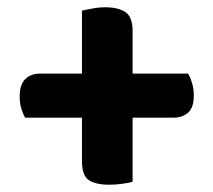

<svg xmlns="http://www.w3.org/2000/svg" viewBox="-20 -553 586 527"><path d="M344 -351H496Q502 -342 507 -325.5Q512 -309 512 -291Q512 -258 496.5 -244Q481 -230 456 -230H344V-54Q334 -51 315.5 -48.5Q297 -46 280 -46Q243 -46 224 -58.5Q205 -71 205 -111V-230H49Q43 -240 38.5 -255Q34 -270 34 -288Q34 -321 49.5 -336Q65 -351 90 -351H205V-524Q215 -526 233 -529.5Q251 -533 269 -533Q304 -533 324 -520Q344 -507 344 -467Z"/></svg>

Font: Baloo Chettan 2
Style: Bold
Weight: 700
Designer: Maithili Shingre, Unnati Kotecha and Ek Type
Foundry: Ek Type
Version: Version 1.640;hotconv 1.0.111;makeotfexe 2.5.65597; ttfautoh